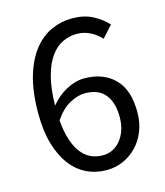

<svg xmlns="http://www.w3.org/2000/svg" viewBox="-102 -728 700 817"><g transform="rotate(-15 248.5 -319.0)"><path d="M268 12Q221 12 181 -7Q141 -26 111.5 -64.5Q82 -103 65 -160.5Q48 -218 48 -295Q48 -391 68 -458.5Q88 -526 122 -568.5Q156 -611 199.5 -630.5Q243 -650 291 -650Q343 -650 380.5 -630.5Q418 -611 445 -582L399 -531Q379 -554 351.5 -567.5Q324 -581 294 -581Q261 -581 231 -567Q201 -553 178 -521Q155 -489 141 -437.5Q127 -386 126 -310Q156 -347 196 -368.5Q236 -390 275 -390Q358 -390 407.5 -341Q457 -292 457 -193Q457 -147 442 -109.5Q427 -72 401 -45Q375 -18 341 -3Q307 12 268 12ZM268 -53Q292 -53 312 -63Q332 -73 347 -91.5Q362 -110 370.5 -135.5Q379 -161 379 -193Q379 -256 350 -292Q321 -328 261 -328Q230 -328 194 -308.5Q158 -289 128 -244Q136 -150 171.5 -101.5Q207 -53 268 -53Z"/></g></svg>

Font: CV Source Sans
Style: Regular
Weight: 400
Designer: Paul D. Hunt
Foundry: Adobe Systems Incorporated
Version: Version 3.001